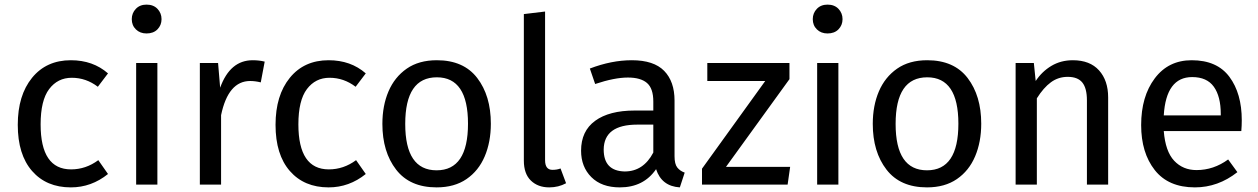

<svg xmlns="http://www.w3.org/2000/svg" viewBox="-20 -800 5452 832"><path d="M287 12Q181 12 119 -59Q57 -130 57 -259Q57 -387 119 -463Q181 -539 287 -539Q383 -539 448 -482L404 -424Q353 -463 291 -463Q230 -463 193 -414Q156 -365 156 -261Q156 -66 288 -66Q352 -66 406 -106L448 -46Q376 12 287 12Z M615 -655Q587 -655 569 -672.5Q551 -690 551 -717Q551 -743 568.5 -761.5Q586 -780 615 -780Q645 -780 662.5 -761.5Q680 -743 680 -717Q680 -691 662.5 -673Q645 -655 615 -655ZM662 0H570V-527H662Z M938 0H846V-527H925L934 -420Q977 -539 1075 -539Q1103 -539 1127 -533L1110 -443Q1086 -449 1064 -449Q969 -449 938 -301Z M1404 12Q1298 12 1236 -59Q1174 -130 1174 -259Q1174 -387 1236 -463Q1298 -539 1404 -539Q1500 -539 1565 -482L1521 -424Q1470 -463 1408 -463Q1347 -463 1310 -414Q1273 -365 1273 -261Q1273 -66 1405 -66Q1469 -66 1523 -106L1565 -46Q1493 12 1404 12Z M1872 12Q1756 12 1696.5 -65Q1637 -142 1637 -263Q1637 -342 1663.5 -404Q1690 -466 1742.5 -502.5Q1795 -539 1873 -539Q1989 -539 2048 -462Q2107 -385 2107 -264Q2107 -185 2080.5 -122.5Q2054 -60 2001.5 -24Q1949 12 1872 12ZM1872 -62Q2008 -62 2008 -264Q2008 -465 1873 -465Q1736 -465 1736 -263Q1736 -62 1872 -62Z M2360 12Q2311 12 2280.5 -17.5Q2250 -47 2250 -104V-739L2342 -750V-106Q2342 -64 2374 -64Q2394 -64 2409 -70L2433 -6Q2400 12 2360 12Z M2926 12Q2847 7 2823 -67Q2769 12 2666 12Q2587 12 2542.5 -32.5Q2498 -77 2498 -147Q2498 -232 2559 -276.5Q2620 -321 2730 -321H2811V-360Q2811 -417 2783.5 -440.5Q2756 -464 2701 -464Q2643 -464 2559 -436L2536 -503Q2630 -539 2718 -539Q2813 -539 2858 -493Q2903 -447 2903 -364V-123Q2903 -89 2915 -74Q2927 -59 2947 -52ZM2687 -57Q2768 -57 2811 -139V-260H2742Q2597 -260 2596 -152Q2596 -59 2687 -57Z M3393 0H3022V-69L3296 -449H3045V-527H3401V-457L3126 -77H3404Z M3566 -655Q3538 -655 3520 -672.5Q3502 -690 3502 -717Q3502 -743 3519.5 -761.5Q3537 -780 3566 -780Q3596 -780 3613.5 -761.5Q3631 -743 3631 -717Q3631 -691 3613.5 -673Q3596 -655 3566 -655ZM3613 0H3521V-527H3613Z M3997 12Q3881 12 3821.5 -65Q3762 -142 3762 -263Q3762 -342 3788.5 -404Q3815 -466 3867.5 -502.5Q3920 -539 3998 -539Q4114 -539 4173 -462Q4232 -385 4232 -264Q4232 -185 4205.5 -122.5Q4179 -60 4126.5 -24Q4074 12 3997 12ZM3997 -62Q4133 -62 4133 -264Q4133 -465 3998 -465Q3861 -465 3861 -263Q3861 -62 3997 -62Z M4782 0H4690V-365Q4690 -418 4670 -442.5Q4650 -467 4607 -467Q4566 -467 4534 -443.5Q4502 -420 4473 -374V0H4381V-527H4460L4468 -449Q4495 -490 4536 -514.5Q4577 -539 4629 -539Q4703 -539 4742.5 -495Q4782 -451 4782 -378Z M5158 12Q5043 12 4984 -63Q4925 -138 4925 -258Q4925 -382 4984 -460.5Q5043 -539 5144 -539Q5254 -539 5307.5 -467Q5361 -395 5361 -279Q5361 -256 5359 -232H5023Q5030 -144 5068 -103.5Q5106 -63 5165 -63Q5239 -63 5302 -109L5342 -54Q5258 12 5158 12ZM5270 -300V-306Q5270 -382 5240 -424Q5210 -466 5146 -466Q5033 -466 5023 -300Z"/></svg>

Font: Trujillo
Style: Regular
Weight: 400
Designer: Fira Sans original fonts by bBox Type GmbH, Carrois Corporate GbR, & Edenspiekermann AG / Changes by Cristiano Sobral
Foundry: Fira Sans original fonts by bBox Type GmbH, Carrois Corporate GbR, & Edenspiekermann AG / Changes by Cristiano Sobral
Version: Version 4.301;October 17, 2021;FontCreator 14.0.0.2814 64-bi